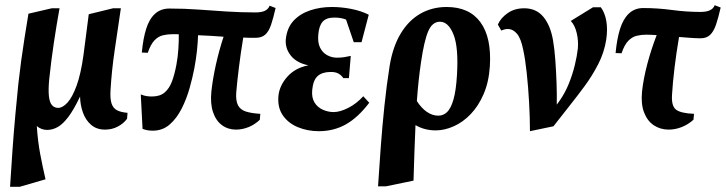

<svg xmlns="http://www.w3.org/2000/svg" viewBox="-20 -492 2805 742"><path d="M18.9 230Q23 161 28.3 87.6Q33.5 14.1 39.7 -52.7Q45.9 -119.5 50.9 -168.1Q56.1 -214.4 61.6 -255.3Q67 -296.1 74.1 -340.6Q81.3 -385 89.9 -439L179.9 -460H210.1Q198.9 -398 188.4 -328.6Q177.9 -259.3 170.1 -184.9Q166.4 -145 169 -120.6Q171.6 -96.1 180.9 -85.6Q190.2 -75.1 205 -75.1Q221.9 -75.1 240.7 -95.4Q259.5 -115.7 276 -160.9Q292.5 -206 302.7 -279.9L323 -437L416.9 -460H447.1Q435.1 -378 423.3 -298.5Q411.5 -219 407.1 -143Q405.1 -110.6 411.1 -92.2Q417.1 -73.7 432.2 -65.9Q447.4 -58 472.9 -56L471 -33Q458 -15 435.6 -3.1Q413.2 8.9 386 8.9Q353.7 8.9 332.5 -9.2Q311.2 -27.3 300.6 -56.8Q290 -86.3 289.4 -119Q265.4 -68.3 244.2 -40.3Q223 -12.3 203.1 -1.1Q183.1 10.1 162 10.1Q150.9 10.1 140.6 6.2Q130.2 2.2 122.2 -4.9Q126.1 53.6 135.2 102.4Q144.4 151.1 155.9 200.9L55.9 230Z M530.9 5.9 524 -127.1Q535.8 -122.4 545.8 -120.7Q555.9 -119.1 566.9 -119.1Q598.1 -119.1 616.2 -134.5Q634.3 -149.9 644.6 -177.4Q654.9 -205 661.9 -242.9Q667.5 -273.4 669.4 -304.5Q671.4 -335.6 670.9 -359.5Q664.8 -359.9 658.8 -359.9Q652.9 -359.9 647.1 -359.9Q627.5 -359.9 609.6 -355.6Q591.6 -351.4 576.9 -336Q562.1 -320.6 551.1 -288L528.1 -288.9Q533.1 -343.5 545.1 -381.1Q557 -418.8 579.2 -438.9Q601.5 -459 635.1 -459Q692.6 -459 747.1 -455Q801.6 -451 856.6 -447.5Q911.5 -444 968 -444Q990.7 -444 1003.9 -450.4Q1017 -456.8 1022 -470L1045.1 -461Q1036.2 -422 1027.6 -396.4Q1019 -370.8 1005.2 -358.3Q991.5 -345.9 968 -345.9Q956.9 -345.9 945 -345.9Q933.1 -345.9 920.1 -346.9Q910.2 -287.5 903.4 -232.1Q896.5 -176.8 893 -134.9Q890.7 -102.5 899.8 -85.1Q908.9 -67.8 930.4 -60.9Q952 -54.1 986 -52.1L984.1 -29.1Q964.1 -10.1 940.1 -0.6Q916 8.9 892 8.9Q861.1 8.9 837.7 -8.4Q814.4 -25.6 803.3 -58.6Q792.1 -91.6 796.9 -138.9Q802.3 -187.7 814.3 -242Q826.4 -296.3 844 -350.1Q819.1 -352.1 794.3 -353.5Q769.5 -354.9 745.4 -355.9Q744.6 -329 741.3 -297.1Q738 -265.1 731 -227.9Q724.4 -193 712.7 -151.4Q701 -109.9 682.1 -72.4Q663.2 -34.9 635.8 -10.9Q608.4 13 570 13Q558.7 13 548.6 11.1Q538.4 9.1 530.9 5.9Z M1212.1 15Q1168.9 15 1131.6 -0.3Q1094.4 -15.6 1073.3 -45.8Q1052.3 -75.9 1055.9 -119.9Q1059.3 -160.1 1089.8 -194.9Q1120.4 -229.6 1171.9 -239.6Q1126.3 -248.7 1103.7 -277.4Q1081.1 -306 1084.6 -341.5Q1089.5 -385.2 1114.8 -412.2Q1140.1 -439.2 1179.1 -452.1Q1218.1 -465 1262.1 -465Q1299.7 -465 1337.7 -457.5Q1375.7 -450 1405.1 -435.1L1377.2 -329H1347.1L1317.4 -416.2Q1311.6 -419 1299.4 -421.6Q1287.2 -424.1 1272.5 -424.1Q1241 -424.1 1226.9 -408.2Q1212.9 -392.2 1210.2 -359.5Q1207 -328.5 1216.6 -308.6Q1226.2 -288.7 1244.1 -278.9Q1261.9 -269.1 1281.9 -269.1Q1298.6 -269.1 1310.4 -271.1Q1322.2 -273 1335.6 -276L1328.4 -190H1306.9Q1299.7 -201 1287.7 -207.8Q1275.6 -214.5 1255.9 -213.9Q1224.1 -213.3 1207.2 -197.6Q1190.2 -182 1186.6 -144.7Q1183.7 -115 1195.4 -96Q1207.1 -77 1227.7 -67.9Q1248.2 -58.9 1269.6 -58.9Q1294.1 -58.9 1325.9 -75.1Q1357.7 -91.2 1383.9 -120L1407 -94.9Q1363.2 -37.4 1316.4 -11.2Q1269.6 15 1212.1 15Z M1441 228Q1445.8 154 1451.5 75.5Q1457.3 -3 1465.6 -82.7Q1473.9 -162.5 1485.9 -238Q1498.2 -312.5 1529 -363.1Q1559.7 -413.7 1605.1 -439.4Q1650.5 -465 1705.9 -465Q1794 -465 1837 -405.7Q1880 -346.4 1873.1 -236Q1869.1 -174.8 1849 -128.4Q1828.9 -82 1798.9 -50.8Q1768.9 -19.6 1733.4 -3.9Q1698 11.9 1664 11.9Q1641.9 11.9 1622.3 6.7Q1602.7 1.6 1585.7 -8.5Q1583.4 40.5 1581.6 94.7Q1579.9 149 1578.1 206L1471.9 228ZM1673.9 -45Q1693 -45 1707.6 -58.7Q1722.2 -72.4 1732.3 -106.8Q1742.4 -141.1 1746 -202.1Q1752.5 -307.9 1732.9 -357.9Q1713.2 -408 1680.1 -408Q1650.6 -408 1634.9 -371.2Q1619.1 -334.4 1607.1 -251.9Q1596.5 -180.7 1591 -101.4Q1608.6 -74.1 1629.7 -59.6Q1650.7 -45 1673.9 -45Z M2028.1 15Q2028 -39 2024.6 -98.3Q2021.3 -157.5 2015.5 -210.7Q2009.8 -263.9 2001.9 -299.9Q1993.4 -343.1 1978 -361.5Q1962.6 -379.9 1942.1 -379.9Q1935.1 -379.9 1928.3 -377.9Q1921.5 -376 1917.1 -374L1904 -397.1Q1914.7 -422.1 1941.6 -441.1Q1968.5 -460 2006 -460Q2052.2 -460 2079.7 -427.1Q2107.1 -394.2 2117.1 -337Q2123 -302.7 2126.1 -259.6Q2129.2 -216.4 2130.8 -172Q2132.4 -127.6 2131.7 -87.5L2142.1 -102Q2163.7 -132.5 2178.2 -168.5Q2192.7 -204.5 2201.4 -240.3Q2210 -276 2213.1 -304.1Q2215.9 -333.9 2208.9 -364Q2201.9 -394.1 2185.9 -411.1L2271.9 -464H2301.9Q2318 -442 2323.3 -410.1Q2328.6 -378.3 2322.9 -339.1Q2315.1 -288.9 2291.7 -243.7Q2268.4 -198.5 2238.8 -158.5Q2209.2 -118.5 2181 -83.1L2118.9 -4Z M2564.1 8.9Q2532.2 8.9 2507.1 -7.6Q2482 -24.1 2469.3 -56.8Q2456.6 -89.5 2461.1 -137.1Q2466.3 -186.7 2481.2 -243.4Q2496.1 -300.1 2517.8 -356.3Q2506.3 -357 2496.1 -357.5Q2486 -358 2478 -358Q2458.8 -358 2440.8 -353.8Q2422.9 -349.5 2407.9 -334.1Q2393 -318.8 2382 -286.1L2359 -287Q2364 -341.3 2376.1 -380Q2388.3 -418.8 2410.5 -439.8Q2432.8 -460.9 2466 -460.9Q2521.6 -460.9 2577.1 -453.4Q2632.5 -445.9 2687.1 -445.9Q2709.9 -445.9 2723.4 -452.3Q2737 -458.6 2742 -471.9L2765.1 -462.9Q2756.2 -423.9 2747.3 -397.3Q2738.4 -370.8 2724.5 -357.4Q2710.6 -344 2687.1 -344Q2670.5 -344 2648.5 -345.7Q2626.5 -347.4 2604.2 -349.1Q2593.9 -288.9 2586.8 -230.2Q2579.7 -171.5 2577.1 -126.1Q2574.1 -82.4 2592.6 -68.3Q2611.1 -54.1 2662.1 -52.1L2659.9 -29.1Q2638.4 -10.1 2613.7 -0.6Q2589 8.9 2564.1 8.9Z"/></svg>

Font: Ancizar Serif Light
Style: Italic
Weight: 300
Italic angle: -4°
Designer: Cesar Puertas, Viviana Monsalve, Julian Moncada, Julian Prieto, Jose Castro, Felipe Aragon, Mariel Hernandez, Sara Alarc
Version: Version 8.100